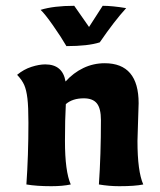

<svg xmlns="http://www.w3.org/2000/svg" viewBox="-20 -636 553 662"><path d="M71 0Q78 -100 78 -213Q78 -268 74.5 -297Q71 -326 63.5 -343Q56 -360 39 -378Q62 -397 88.5 -405.5Q115 -414 136 -414Q196 -414 206 -355Q233 -385 267.5 -401.5Q302 -418 341 -418Q458 -418 458 -280L456 -217L454 -150Q454 -45 474 0Q446 6 391 6Q356 6 321 0Q328 -102 328 -222Q328 -262 314 -279.5Q300 -297 269 -297Q230 -297 207 -277Q204 -225 204 -150Q204 -45 224 0Q196 6 157 6Q106 6 71 0ZM120 -602Q165 -616 236 -616L287 -543L334 -616Q367 -616 415 -608Q374 -563 324 -490Q284 -477 209 -477Q191 -508 163 -548Q135 -588 120 -602Z"/></svg>

Font: Mirza
Style: Bold
Weight: 700
Designer: Arabic design by Kourosh Beigpour, Latin design by Eduardo Tunni, engineering by Lasse Fister
Version: Version 1.0010g